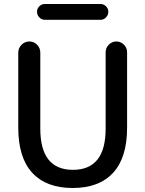

<svg xmlns="http://www.w3.org/2000/svg" viewBox="-20 -940 733 970"><path d="M207 -919.9H487.3Q503.9 -919.9 515.6 -908.2Q527.3 -896.5 527.3 -880.4Q527.3 -864.3 515.6 -852.1Q503.9 -839.8 487.3 -839.8H207Q190.4 -839.8 178.7 -852.1Q167 -864.3 167 -880.4Q167 -896.5 178.7 -908.2Q190.4 -919.9 207 -919.9ZM72.3 -294.9V-673.8Q72.3 -697.3 88.9 -713.9Q105.5 -730.5 128.4 -730.5Q151.4 -730.5 167.5 -713.9Q183.6 -697.3 183.6 -673.8V-290Q183.6 -82 348.6 -82Q513.7 -82 513.7 -290V-675.8Q513.7 -698.2 529.8 -714.4Q545.9 -730.5 567.9 -730.5Q589.8 -730.5 606 -714.4Q622.1 -698.2 622.1 -675.8V-294.9Q622.1 -143.6 551.3 -66.9Q480.5 9.8 347.2 9.8Q213.9 9.8 143.1 -66.9Q72.3 -143.6 72.3 -294.9Z"/></svg>

Font: Rounded Mgen+ 2p medium
Style: Regular
Weight: 500
Designer: [Source Han Sans]
Ryoko NISHIZUKA  (kana & ideographs); Paul D. Hunt (Latin, Greek & Cyrillic); Wenlong ZHANG  (bopomofo
Version: Version 1.059.20150602